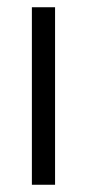

<svg xmlns="http://www.w3.org/2000/svg" viewBox="-20 -510 240 530"><path d="M132 0H68V-490H132Z"/></svg>

Font: Gemunu Libre Light
Style: Regular
Weight: 300
Designer: Puspanada Ekanayake, Sola Matas, Pathum Egodawatta, Kosala Senevirathne
Foundry: mooniak
Version: Version 1.100